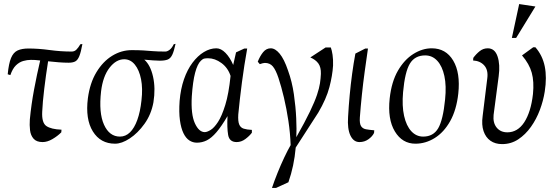

<svg xmlns="http://www.w3.org/2000/svg" viewBox="-20 -698 2750 946"><path d="M190 2Q160 2 145.5 -14.5Q131 -31 128 -56.5Q125 -82 127 -109Q134 -183 148 -257.5Q162 -332 178 -400Q164 -402 152 -402.5Q140 -403 132 -403Q114 -403 94.5 -397.5Q75 -392 58.5 -376Q42 -360 31 -328L18 -332Q23 -385 34.5 -412.5Q46 -440 67 -449.5Q88 -459 120 -459Q170 -459 224.5 -451.5Q279 -444 333 -444Q347 -444 356.5 -453.5Q366 -463 376 -480L386 -481Q379 -442 371 -422Q363 -402 351 -395.5Q339 -389 318 -389Q297 -389 270 -391Q243 -393 217 -396Q206 -327 198 -260.5Q190 -194 188 -148Q185 -93 208.5 -77Q232 -61 283 -59L282 -46Q263 -27 238 -12.5Q213 2 190 2Z M547 10Q475 10 437.5 -50.5Q400 -111 413 -214Q423 -289 455 -342Q487 -395 532.5 -423Q578 -451 629 -451Q663 -451 686 -449.5Q709 -448 733.5 -446Q758 -444 795 -444Q804 -444 815.5 -452.5Q827 -461 836 -480L845 -482Q837 -445 828.5 -427.5Q820 -410 806 -404.5Q792 -399 767 -399Q755 -399 733.5 -400.5Q712 -402 691 -404Q721 -378 734 -320.5Q747 -263 736 -194Q725 -134 692 -88Q659 -42 619.5 -16Q580 10 547 10ZM571 -25Q599 -25 620.5 -46Q642 -67 656.5 -107Q671 -147 677 -203Q684 -262 675 -307.5Q666 -353 644.5 -379.5Q623 -406 592 -406Q552 -406 519.5 -364Q487 -322 478 -248Q466 -142 492.5 -83.5Q519 -25 571 -25Z M950 5Q930 5 913 -6Q896 -17 884 -41.5Q872 -66 866.5 -105.5Q861 -145 865 -201Q870 -260 886.5 -307.5Q903 -355 928.5 -389Q954 -423 984.5 -441.5Q1015 -460 1046 -460Q1069 -460 1091 -437.5Q1113 -415 1129 -378L1143 -440L1184 -459H1198Q1183 -376 1172 -292Q1161 -208 1154 -134Q1152 -101 1158.5 -85Q1165 -69 1181 -64Q1197 -59 1221 -58V-44Q1209 -28 1189 -13Q1169 2 1146 2Q1110 2 1104 -33.5Q1098 -69 1101 -126Q1071 -75 1046.5 -46.5Q1022 -18 999 -6.5Q976 5 950 5ZM989 -47Q1000 -47 1017.5 -57.5Q1035 -68 1054 -97Q1073 -126 1090 -181Q1107 -236 1116 -324Q1103 -364 1071 -387.5Q1039 -411 1005 -411Q995 -411 987 -409.5Q979 -408 970 -399Q953 -383 941.5 -340Q930 -297 925 -223Q920 -135 940 -91Q960 -47 989 -47Z M1320 228Q1331 195 1347 155Q1363 115 1380.5 78Q1398 41 1412 17Q1410 -42 1401 -102Q1392 -162 1379 -217Q1366 -272 1352 -314Q1339 -353 1324.5 -370.5Q1310 -388 1285 -388Q1277 -388 1260 -382L1250 -394Q1261 -422 1276.5 -441Q1292 -460 1314 -460Q1336 -460 1358 -433.5Q1380 -407 1399 -351Q1419 -296 1428 -233.5Q1437 -171 1439.5 -115Q1442 -59 1440 -22Q1483 -98 1507 -148Q1531 -198 1542 -231Q1553 -264 1556.5 -287.5Q1560 -311 1561 -334Q1562 -367 1548.5 -385.5Q1535 -404 1509 -415L1584 -464H1610Q1615 -451 1618.5 -428Q1622 -405 1621 -375Q1618 -326 1603 -268.5Q1588 -211 1548 -143L1437 29Q1433 75 1424 117.5Q1415 160 1401 200L1340 228Z M1751 2Q1722 2 1706.5 -30.5Q1691 -63 1695 -122Q1698 -176 1703 -229.5Q1708 -283 1715 -334.5Q1722 -386 1731 -434L1780 -459H1793Q1785 -404 1777 -346Q1769 -288 1763 -230.5Q1757 -173 1753 -119Q1751 -89 1759 -76.5Q1767 -64 1783.5 -61Q1800 -58 1824 -56L1823 -43Q1815 -26 1795.5 -12Q1776 2 1751 2Z M2027 10Q1962 10 1925.5 -50.5Q1889 -111 1900 -213Q1909 -295 1940.5 -349.5Q1972 -404 2016.5 -432Q2061 -460 2107 -460Q2177 -460 2213 -399.5Q2249 -339 2238 -237Q2229 -156 2198 -101Q2167 -46 2122 -18Q2077 10 2027 10ZM2065 -25Q2115 -25 2139 -66Q2163 -107 2173 -208Q2180 -275 2169.5 -323.5Q2159 -372 2134.5 -398.5Q2110 -425 2075 -425Q2024 -425 1999.5 -384.5Q1975 -344 1966 -244Q1960 -176 1971 -127Q1982 -78 2006.5 -51.5Q2031 -25 2065 -25Z M2454 12Q2420 12 2396.5 -4.5Q2373 -21 2362.5 -52Q2352 -83 2358 -126L2381 -313Q2386 -353 2366 -375.5Q2346 -398 2311 -400L2312 -413Q2326 -432 2343.5 -446Q2361 -460 2383 -460Q2418 -460 2431.5 -420Q2445 -380 2437 -322L2412 -132Q2408 -93 2427 -69.5Q2446 -46 2480 -46Q2505 -46 2526 -58.5Q2547 -71 2563 -95.5Q2579 -120 2590 -155Q2601 -190 2606 -235Q2612 -296 2600 -339.5Q2588 -383 2552 -425L2607 -465H2618Q2653 -425 2664 -371Q2675 -317 2664 -247Q2657 -202 2640 -156.5Q2623 -111 2596 -73Q2569 -35 2533.5 -11.5Q2498 12 2454 12ZM2502 -511 2538 -678 2618 -666 2523 -511Z"/></svg>

Font: Ancizar Serif Light
Style: Italic
Weight: 300
Italic angle: -4°
Designer: Cesar Puertas, Viviana Monsalve, Julian Moncada, Julian Prieto, Jose Castro, Felipe Aragon, Mariel Hernandez, Sara Alarc
Version: Version 8.100